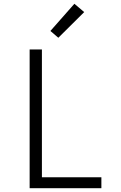

<svg xmlns="http://www.w3.org/2000/svg" viewBox="-20 -997 640 1017"><path d="M137 0V-735H202V-58H517V0ZM289 -797 247 -833 374 -977 426 -933Z"/></svg>

Font: Iosevka Curly Light Extended
Style: Regular
Weight: 300
Width: 7
Monospace: yes
Designer: Belleve Invis
Foundry: Belleve Invis
Version: Version 11.1.0; ttfautohint (v1.8.3)